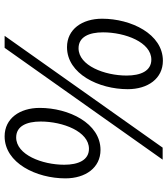

<svg xmlns="http://www.w3.org/2000/svg" viewBox="33 -746 725 831"><g transform="rotate(90 395.5 -330.5)"><path d="M61 -410C61 -323 107 -258 184 -258C300 -258 366 -396 366 -521C366 -608 320 -673 243 -673C127 -673 61 -535 61 -410ZM619 -672 135 12H187L671 -672ZM307 -516C307 -421 264 -308 189 -308C140 -308 120 -353 120 -414C120 -510 163 -623 238 -623C287 -623 307 -577 307 -516ZM447 -140C447 -53 493 12 570 12C686 12 752 -126 752 -251C752 -338 706 -403 629 -403C513 -403 447 -265 447 -140ZM693 -246C693 -151 650 -38 575 -38C526 -38 506 -83 506 -144C506 -240 549 -353 624 -353C673 -353 693 -307 693 -246Z"/></g></svg>

Font: Cambridge Sans Italic
Style: Regular
Weight: 400
Italic angle: -11°
Version: Version 2.000;PS 002.000;hotconv 1.0.88;makeotf.lib2.5.64775